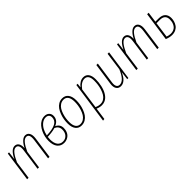

<svg xmlns="http://www.w3.org/2000/svg" viewBox="244 -1735 3138 3138"><g transform="rotate(-45 1813.5 -165.5)"><path d="M538.1 -530.8Q588.9 -530.8 612.3 -488Q635.7 -445.3 625 -370.1L573.2 0H539.1L589.8 -368.2Q608.9 -501 535.2 -501Q493.7 -501 454.6 -452.9Q415.5 -404.8 375 -315.9L330.1 0H296.9L349.1 -368.2Q358.9 -434.6 343.8 -467.8Q328.6 -501 293 -501Q251 -501 211.9 -451.2Q172.9 -401.4 132.8 -311L88.9 0H55.2L128.9 -520H157.2L140.1 -378.9Q173.3 -450.7 212.9 -490.7Q252.4 -530.8 294.9 -530.8Q342.3 -530.8 366 -493.2Q389.6 -455.6 384.8 -388.2Q417.5 -455.1 457.5 -492.9Q497.6 -530.8 538.1 -530.8Z M984.9 -530.8Q1034.2 -530.8 1064.5 -502.7Q1094.7 -474.6 1094.7 -428.2Q1094.7 -332 992.7 -289.1Q1029.3 -273.9 1050.5 -243.7Q1071.8 -213.4 1071.8 -168.9Q1071.8 -125 1057.9 -90.1Q1043.9 -55.2 1020.5 -33.9Q997.1 -12.7 967.8 -1.5Q938.5 9.8 905.8 9.8Q832.5 9.8 789.1 -43.2Q745.6 -96.2 745.6 -194.8Q745.6 -240.7 756.1 -288.3Q766.6 -335.9 787.4 -379.2Q808.1 -422.4 836.2 -456.3Q864.3 -490.2 903.1 -510.5Q941.9 -530.8 984.9 -530.8ZM983.9 -501Q937 -501 896 -469.2Q855 -437.5 828.1 -387.9Q801.3 -338.4 789.6 -278.8Q925.3 -282.7 992.9 -318.4Q1060.5 -354 1060.5 -426.8Q1060.5 -461.4 1040.8 -481.2Q1021 -501 983.9 -501ZM962.9 -276.9Q894 -255.4 783.7 -251Q779.8 -218.8 779.8 -194.8Q779.8 -110.4 813 -65.7Q846.2 -21 906.7 -21Q963.9 -21 1000.2 -60.8Q1036.6 -100.6 1036.6 -168Q1036.6 -244.1 962.9 -276.9Z M1309.6 9.8Q1241.2 9.8 1204.3 -39.6Q1167.5 -88.9 1167.5 -176.8Q1167.5 -221.7 1175 -268.6Q1182.6 -315.4 1200.4 -363Q1218.3 -410.6 1243.7 -447.5Q1269 -484.4 1308.1 -507.6Q1347.2 -530.8 1394.5 -530.8Q1462.9 -530.8 1499.8 -481.2Q1536.6 -431.6 1536.6 -344.2Q1536.6 -299.3 1529.1 -252.4Q1521.5 -205.6 1503.9 -158Q1486.3 -110.4 1460.9 -73.5Q1435.5 -36.6 1396.2 -13.4Q1356.9 9.8 1309.6 9.8ZM1309.6 -21Q1351.1 -21 1384.8 -43.2Q1418.5 -65.4 1439.7 -100.1Q1460.9 -134.8 1475.3 -179Q1489.7 -223.1 1495.6 -264.9Q1501.5 -306.6 1501.5 -345.2Q1501.5 -421.4 1474.4 -460.7Q1447.3 -500 1394.5 -500Q1353 -500 1319.3 -477.8Q1285.6 -455.6 1264.4 -420.9Q1243.2 -386.2 1228.8 -341.8Q1214.4 -297.4 1208.5 -255.6Q1202.6 -213.9 1202.6 -174.8Q1202.6 -99.6 1230.2 -60.3Q1257.8 -21 1309.6 -21Z M1610.4 200.2 1713.4 -520H1742.7L1734.4 -445.8Q1802.2 -530.8 1881.3 -530.8Q1940.9 -530.8 1972.7 -487.1Q2004.4 -443.4 2004.4 -362.8Q2004.4 -328.1 2000.7 -292.7Q1997.1 -257.3 1989 -220.2Q1981 -183.1 1968.5 -150.1Q1956.1 -117.2 1937.5 -87.6Q1918.9 -58.1 1896 -36.6Q1873 -15.1 1842 -2.7Q1811 9.8 1775.4 9.8Q1726.1 9.8 1674.3 -13.2L1644.5 195.8ZM1776.4 -21Q1818.4 -21 1852.8 -43.5Q1887.2 -65.9 1908.4 -101.3Q1929.7 -136.7 1944.3 -183.1Q1959 -229.5 1964.8 -274.2Q1970.7 -318.8 1970.7 -362.8Q1971.2 -430.7 1948 -465.3Q1924.8 -500 1879.4 -500Q1800.3 -500 1729.5 -402.8L1679.7 -43.9Q1726.6 -21 1776.4 -21Z M2217.3 9.8Q2163.1 9.8 2137.2 -30.5Q2111.3 -70.8 2121.1 -140.1L2175.3 -520H2209.5L2155.3 -139.2Q2147 -81.1 2164.1 -51Q2181.2 -21 2219.2 -21Q2315.9 -21 2392.1 -206.1L2435.1 -520H2469.2L2395.5 0H2369.1L2386.2 -144Q2318.4 9.8 2217.3 9.8Z M3062 -530.8Q3112.8 -530.8 3136.2 -488Q3159.7 -445.3 3148.9 -370.1L3097.2 0H3063L3113.8 -368.2Q3132.8 -501 3059.1 -501Q3017.6 -501 2978.5 -452.9Q2939.5 -404.8 2898.9 -315.9L2854 0H2820.8L2873 -368.2Q2882.8 -434.6 2867.7 -467.8Q2852.5 -501 2816.9 -501Q2774.9 -501 2735.8 -451.2Q2696.8 -401.4 2656.7 -311L2612.8 0H2579.1L2652.8 -520H2681.2L2664.1 -378.9Q2697.3 -450.7 2736.8 -490.7Q2776.4 -530.8 2818.8 -530.8Q2866.2 -530.8 2889.9 -493.2Q2913.6 -455.6 2908.7 -388.2Q2941.4 -455.1 2981.4 -492.9Q3021.5 -530.8 3062 -530.8Z M3431.6 -338.9Q3509.8 -338.9 3548.3 -301Q3586.9 -263.2 3586.9 -196.8Q3586.9 -158.7 3576.2 -123.5Q3565.4 -88.4 3544.2 -57.9Q3522.9 -27.3 3485.6 -8.8Q3448.2 9.8 3399.9 9.8Q3342.8 9.8 3277.8 -17.1L3349.6 -520H3383.8L3358.9 -338.9ZM3399.9 -21Q3433.6 -21 3460.4 -32Q3487.3 -43 3504.2 -60.5Q3521 -78.1 3532 -101.8Q3543 -125.5 3547.4 -148.9Q3551.8 -172.4 3551.8 -196.8Q3551.8 -308.1 3429.7 -308.1H3353.5L3315.9 -37.1Q3358.4 -21 3399.9 -21Z"/></g></svg>

Font: Fira Sans Compressed UltraLight
Style: Italic
Weight: 200
Width: 3
Italic angle: -8°
Designer: Carrois Corporate & Edenspiekermann AG
Foundry: Carrois Corporate GbR & Edenspiekermann AG
Version: Version 4.203;PS 004.203;hotconv 1.0.88;makeotf.lib2.5.64775